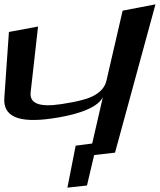

<svg xmlns="http://www.w3.org/2000/svg" viewBox="-45 -731 735 883"><path d="M428 -284 379 -71 303 -61 265 132 355 122 388 -18 484 -29 670 -711 519 -682 445 -362C439 -333 420 -310 390 -293C361 -276 309 -263 236 -252C136 -237 90 -255 96 -307L130 -609L-4 -584L-25 -282C-32 -195 40 -164 193 -186C285 -199 399 -227 428 -284Z"/></svg>

Font: Gamestation Warped
Style: Italic
Weight: 400
Designer: Jonas Hecksher
Foundry: Jonas Hecksher, Playtypeª, e-types AS
Version: Version 1.003